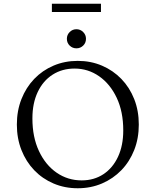

<svg xmlns="http://www.w3.org/2000/svg" viewBox="-20 -995 831 1025"><path d="M395 10Q325 10 265.5 -15.5Q206 -41 162.5 -86.5Q119 -132 94.5 -194Q70 -256 70 -330Q70 -404 94.5 -466Q119 -528 162.5 -573.5Q206 -619 265.5 -644.5Q325 -670 395 -670Q465 -670 524.5 -644.5Q584 -619 628 -573.5Q672 -528 696.5 -466Q721 -404 721 -330Q721 -256 696.5 -194Q672 -132 628 -86.5Q584 -41 524.5 -15.5Q465 10 395 10ZM416 -32Q482 -32 532 -65Q582 -98 610 -158Q638 -218 638 -299Q638 -399 603 -473Q568 -547 509 -588Q450 -629 378 -629Q312 -629 261 -596.5Q210 -564 181.5 -504Q153 -444 153 -363Q153 -263 188 -188.5Q223 -114 282.5 -73Q342 -32 416 -32ZM388 -737Q367 -737 352 -751.5Q337 -766 337 -788Q337 -809 352 -824Q367 -839 388 -839Q409 -839 424 -824Q439 -809 439 -788Q439 -766 424 -751.5Q409 -737 388 -737ZM257 -931V-975H519V-931Z"/></svg>

Font: Spectral SC Light
Style: Regular
Weight: 300
Designer: Jean-Baptiste Levee
Foundry: Production Type
Version: Version 2.001